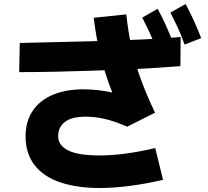

<svg xmlns="http://www.w3.org/2000/svg" viewBox="-20 -873 1040 961"><path d="M479 68Q366 68 282.5 40Q199 12 153.5 -46Q108 -104 108 -191Q108 -265 143.5 -318Q179 -371 244.5 -398.5Q310 -426 398 -426Q433 -426 472 -421.5Q511 -417 542 -410Q507 -498 484.5 -588Q462 -678 449 -784L612 -801Q622 -710 639.5 -631.5Q657 -553 685 -476Q713 -399 756 -309L617 -239Q549 -268 501.5 -278.5Q454 -289 410 -289Q338 -289 304.5 -262.5Q271 -236 271 -191Q271 -146 320.5 -120.5Q370 -95 479 -95Q600 -95 757 -132L796 27Q711 47 629.5 57.5Q548 68 479 68ZM76 -512 79 -658Q163 -660 253.5 -662Q344 -664 434 -666.5Q524 -669 607.5 -672Q691 -675 761.5 -679Q832 -683 884 -688L883 -542Q834 -538 765 -533.5Q696 -529 612.5 -525.5Q529 -522 438 -519Q347 -516 254.5 -514Q162 -512 76 -512ZM764 -626Q744 -678 726.5 -715Q709 -752 692 -785L769 -829Q792 -787 811.5 -743.5Q831 -700 847 -658ZM904 -650Q885 -703 867.5 -740Q850 -777 833 -810L909 -853Q932 -810 951.5 -767Q971 -724 987 -682Z"/></svg>

Font: Murecho Thin ExtraBold
Style: Regular
Weight: 800
Version: Version 1.010